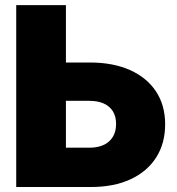

<svg xmlns="http://www.w3.org/2000/svg" viewBox="-20 -748 709 768"><path d="M166.5 -498H339.4Q432.1 -498 499.5 -468Q566.9 -438 603.8 -382.6Q640.6 -327.1 640.6 -251Q640.6 -174.3 604.5 -117.9Q568.4 -61.5 502 -30.8Q435.5 0 344.2 0H44.9V-727.5H243.7V-157.2H336.4Q388.2 -157.2 416.3 -182.4Q444.3 -207.5 444.3 -252.9Q444.3 -282.2 431.6 -302.7Q418.9 -323.2 395 -334Q371.1 -344.7 336.4 -344.7H166.5Z"/></svg>

Font: Inter 18pt Black
Style: Regular
Weight: 900
Designer: Rasmus Andersson
Foundry: rsms
Version: Version 4.001;git-66647c0bb